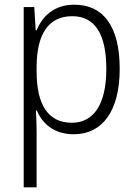

<svg xmlns="http://www.w3.org/2000/svg" viewBox="-20 -562 582 818"><path d="M297 -542C210 -542 161 -493 136 -433H132L126 -532H81V236H136V4C136 -26 135 -62 133 -91H137C160 -36 210 10 294 10C415 10 490 -87 490 -269C490 -450 420 -542 297 -542ZM288 -493C386 -493 433 -414 433 -269C433 -117 379 -39 286 -39C187 -39 136 -113 136 -257V-280C137 -416 186 -493 288 -493Z"/></svg>

Font: Noto Sans Armenian SemiCondensed Light
Style: Regular
Weight: 300
Width: 4
Designer: Monotype Design Team
Foundry: Monotype Imaging Inc.
Version: Version 2.008